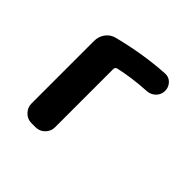

<svg xmlns="http://www.w3.org/2000/svg" viewBox="-142 -657 784 784"><g transform="rotate(45 250.0 -264.5)"><path d="M384.8 -529.3Q406.2 -530.3 420.4 -515.1Q434.6 -500 434.6 -479Q434.6 -458 419.9 -442.9Q405.3 -427.7 383.8 -425.8Q296.9 -420.9 231.4 -405.3Q222.7 -403.3 221.7 -393.6V-56.6Q221.7 -33.2 205.1 -16.6Q188.5 0 165 0H141.6Q118.2 0 101.6 -17.1Q85 -34.2 85 -56.6V-418Q85 -444.3 100.1 -464.4Q115.2 -484.4 139.6 -490.2Q266.6 -522.5 384.8 -529.3Z"/></g></svg>

Font: Rounded Mgen+ 1mn bold
Style: Bold
Weight: 700
Designer: [Source Han Sans]
Ryoko NISHIZUKA  (kana & ideographs); Paul D. Hunt (Latin, Greek & Cyrillic); Wenlong ZHANG  (bopomofo
Version: Version 1.059.20150602